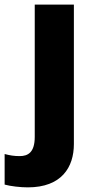

<svg xmlns="http://www.w3.org/2000/svg" viewBox="-78 -569 412 829"><path d="M42 240C188 240 241 153 241 53V-549H72V22C72 89 43 105 7 105C-18 105 -35 102 -58 96V228C-33 235 10 240 42 240Z"/></svg>

Font: Noto Sans Ethiopic ExtraBold
Style: Regular
Weight: 800
Designer: Monotype Design Team
Foundry: Monotype Imaging Inc.
Version: Version 2.102